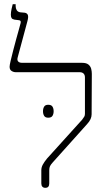

<svg xmlns="http://www.w3.org/2000/svg" viewBox="-20 -893 527 920"><path d="M197 7Q188 7 183 1.5Q178 -4 178 -14V-77Q178 -91 185 -104Q192 -117 205 -133L374 -320Q381 -329 384 -334.5Q387 -340 387 -348V-522Q387 -534 380.5 -540.5Q374 -547 362 -547H56Q45 -547 35.5 -553Q26 -559 26 -573Q26 -581 31 -602Q36 -623 43 -650.5Q50 -678 57.5 -705Q65 -732 71 -753.5Q77 -775 79 -783Q80 -789 78.5 -792Q77 -795 72 -796L49 -799Q39 -801 35.5 -806.5Q32 -812 32 -823Q32 -834 35.5 -850.5Q39 -867 41 -873H55V-864Q55 -853 60 -844.5Q65 -836 77 -834L99 -832Q110 -830 113.5 -821Q117 -812 111 -790L65 -619Q61 -605 67 -598.5Q73 -592 86 -592H373Q394 -592 404 -583.5Q414 -575 417 -563Q420 -551 420 -539L419 -345Q419 -334 414 -322.5Q409 -311 397 -298L232 -114Q223 -104 219.5 -96.5Q216 -89 216 -77V-14Q216 -4 211.5 1.5Q207 7 197 7ZM186 -360Q186 -373 191.5 -382Q197 -391 211 -391Q226 -391 231.5 -382Q237 -373 237 -360Q237 -347 231.5 -338Q226 -329 211 -329Q197 -329 191.5 -338Q186 -347 186 -360Z"/></svg>

Font: Noto Serif Hebrew ExtraLight
Style: Regular
Weight: 250
Version: Version 2.003